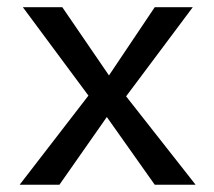

<svg xmlns="http://www.w3.org/2000/svg" viewBox="-20 -510 590 530"><path d="M520 0H407.2L274.9 -187L144 0H34.2L224.1 -246.1L43 -490.2H151.9L280.8 -301.8L407.2 -490.2H512.2L328.1 -244.1Z"/></svg>

Font: Code New Roman
Style: Regular
Weight: 400
Monospace: yes
Designer: Sam Radian
Foundry: Code New Roman
Version: Version 2.00 November 29, 2014